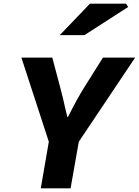

<svg xmlns="http://www.w3.org/2000/svg" viewBox="-20 -1030 759 1050"><path d="M247 -255 97 -715H266L310 -549Q325 -493 337 -437L348 -391H352Q404 -494 440 -551L543 -715H719L411 -255L366 0H203ZM472 -1010H669L681 -992L442 -838H307Z"/></svg>

Font: Nebula Sans Bold
Style: Regular
Weight: 700
Italic angle: -9°
Designer: Paul D. Hunt for Adobe (as Source Sans)
Foundry: Nebula Entertainment & Broadcasting LLC
Version: Version 1.010